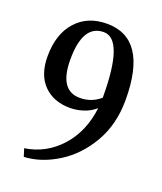

<svg xmlns="http://www.w3.org/2000/svg" viewBox="-123 -716 686 811"><g transform="rotate(20 219.5 -310.5)"><path d="M402 -359Q402 -249 354 -166Q306 -83 231.5 -36.5Q157 10 80 14L69 -21Q163 -35 227.5 -106.5Q292 -178 305 -287Q281 -266 251 -256.5Q221 -247 192 -247Q118 -247 73.5 -292Q29 -337 29 -420Q29 -520 80.5 -577.5Q132 -635 219 -635Q402 -635 402 -359ZM308 -335V-337Q308 -597 218 -597Q124 -597 124 -440Q124 -301 217 -301Q269 -301 308 -335Z"/></g></svg>

Font: Gupter Medium
Style: Regular
Weight: 500
Designer: Octavio Pardo
Version: Version 1.000